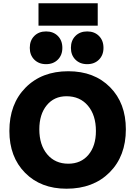

<svg xmlns="http://www.w3.org/2000/svg" viewBox="-20 -1137 822 1167"><path d="M214 -981V-1117H574V-981ZM411 -846Q411 -891 438.5 -918.5Q466 -946 510 -946Q554 -946 581.5 -918.5Q609 -891 609 -846Q609 -802 581.5 -774.5Q554 -747 510 -747Q466 -747 438.5 -774.5Q411 -802 411 -846ZM161 -846Q161 -891 188.5 -918.5Q216 -946 260 -946Q304 -946 331.5 -918.5Q359 -891 359 -846Q359 -802 331.5 -774.5Q304 -747 260 -747Q216 -747 188.5 -774.5Q161 -802 161 -846ZM384 10Q228 10 132.5 -86.5Q37 -183 37 -341Q37 -505 135.5 -604.5Q234 -704 395 -704Q553 -704 649 -607Q745 -510 745 -351Q745 -188 646 -89Q547 10 384 10ZM395 -142Q472 -142 517.5 -196Q563 -250 563 -341Q563 -437 514.5 -494.5Q466 -552 384 -552Q309 -552 264 -497Q219 -442 219 -351Q219 -256 267 -199Q315 -142 395 -142Z"/></svg>

Font: Cantarell Extra Bold
Style: Regular
Weight: 800
Designer: Dave Crossland, Nikolaus Waxweiler, Florian Fecher, Jacques Le Bailly, Eben Sorkin, Alexei Vanyashin, Alexios Zavras, Em
Version: Version 0.303